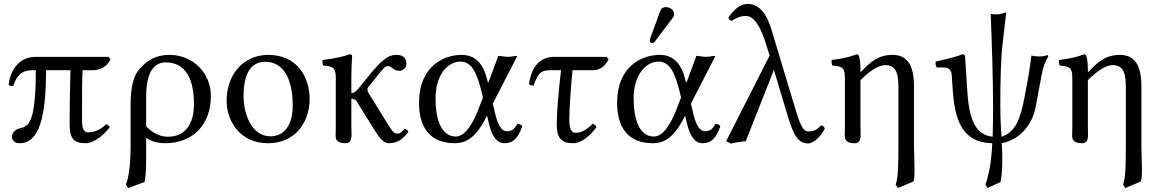

<svg xmlns="http://www.w3.org/2000/svg" viewBox="-20 -718 5904 976"><path d="M531 -429H162C68 -429 32 -350 24 -290C25.4 -281.8 37 -278 48 -282C66 -339 94 -361 144 -361H162C162 -89 124 -76 82 -66C56.2 -59.9 41 -42 41 -24C41 0 58 10 80 10C178 10 214 -119 214 -361H338C335 -246 334 -150 334 -92C334 -16 351 10 415 10C462 10 514 -39 537 -70C534 -80 529 -85 519 -86C481 -48 442 -45 429 -45C406 -45 397 -64 397 -106C397 -244 397 -325 400 -361H450C493 -361 525 -381 542 -417Z M715 207C723 167 723 119 723 61V-17C751 0 777 10 820 10C954 10 1052 -78 1052 -231C1052 -345 962 -439 842 -439C795 -439 746 -426 704 -383C677 -356 644 -322 644 -184V10C644 134 633 186 620 220L631 238ZM966 -189C966 -82 917 -23 834 -23C789 -23 754 -45 723 -75V-228C723 -374 779 -401 822 -401C902 -401 966 -347 966 -189Z M1132 -205C1132 -103 1200 10 1342 10C1406.4 10 1454.8 -12.7 1488.9 -46C1533.7 -89.8 1554 -152.7 1554 -214C1554 -318 1497 -439 1344 -439C1278.2 -439 1223.9 -412 1187.3 -369C1151 -326.4 1132 -268.2 1132 -205ZM1329 -404C1415 -404 1468 -326 1468 -182C1468 -56 1403 -25 1356 -25C1252 -25 1218 -151 1218 -228C1218 -315 1239 -404 1329 -404Z M1687 -317V-72C1687 -54 1685 -27 1687 -17C1691 0 1705 10 1737 10C1775 10 1766 -34 1766 -72V-216C1789 -216 1795 -200 1807 -180L1880 -63C1914.8 -7.2 1933 10 1957 10C1995 10 2023 -5 2056 -47C2053.2 -55.1 2047.8 -61.4 2037 -64C2022 -46 2014 -39 2000 -39C1978 -39 1969 -60 1939 -107L1867 -223C1859 -235 1848 -252 1848 -261C1848 -266 1848 -270 1851 -274L1886 -317C1924 -365 1936 -382 1951 -382C1957 -382 1966 -380 1973 -373C1982 -365 1993 -358 2010 -358C2029 -358 2046 -375 2046 -392C2046 -427 2025 -439 1994 -439C1949 -439 1915.1 -407.5 1846 -322L1808 -275C1789.1 -251.6 1780 -245 1766 -245V-321.3C1766 -371 1770 -435 1770 -435C1770 -439 1765 -442 1757 -442C1728.5 -431 1689 -422 1620 -413C1618 -407 1620 -391 1622 -385C1676.5 -379.9 1687 -374 1687 -317Z M2485 -191 2610 -434C2597 -434 2576 -429 2561 -429C2546 -429 2528 -434 2513 -434L2465.5 -306C2462.7 -298.5 2461.1 -294 2458.8 -304C2439 -391 2399.5 -439 2326 -439C2235 -439 2110 -380 2110 -196C2110 -72 2164 10 2292 10C2360 10 2406 -31 2456 -130L2465 -91C2481 -23 2507 10 2544 10C2588 10 2613 -14 2635 -77C2629 -84 2622 -88 2610 -88C2593 -58 2580 -51 2555 -51C2532 -51 2512 -80 2499 -133ZM2435 -222 2419 -181C2385 -86 2343 -24 2297 -24C2223 -24 2194 -111 2194 -219C2194 -334 2254 -405 2321 -405C2381 -405 2407 -339 2430 -243Z M2796 -429C2703 -429 2676 -344 2669 -291C2673 -285 2682 -283 2692 -283C2715 -344 2727 -361 2776 -361H2832C2819 -253 2810 -139 2810 -85C2810 -12 2838 10 2893 10C2937 10 2978 -27 3012 -71C3008.6 -80.7 3001.7 -85.9 2993 -89C2952 -47 2923 -43 2906 -43C2885 -43 2874 -63 2874 -108C2874 -163 2880 -251 2890 -361H2992C3033 -361 3056 -383 3074 -417L3063 -429Z M3365 -682C3352 -682 3341 -676 3337 -665L3285 -522C3284 -519 3283 -515 3283 -512C3283 -505 3289 -499 3297 -499C3301 -499 3306 -503 3309 -507L3401 -629C3405 -634 3407 -642 3407 -647C3407 -667 3385 -682 3365 -682ZM3492 -191 3617 -434C3604 -434 3583 -429 3568 -429C3553 -429 3535 -434 3520 -434L3472.5 -306C3469.7 -298.5 3468.1 -294 3465.8 -304C3446 -391 3406.5 -439 3333 -439C3242 -439 3117 -380 3117 -196C3117 -72 3171 10 3299 10C3367 10 3413 -31 3463 -130L3472 -91C3488 -23 3514 10 3551 10C3595 10 3620 -14 3642 -77C3636 -84 3629 -88 3617 -88C3600 -58 3587 -51 3562 -51C3539 -51 3519 -80 3506 -133ZM3442 -222 3426 -181C3392 -86 3350 -24 3304 -24C3230 -24 3201 -111 3201 -219C3201 -334 3261 -405 3328 -405C3388 -405 3414 -339 3437 -243Z M4173 -65C4169.7 -74 4164.3 -78.6 4153 -81C4132 -55 4112 -50 4091 -50C4059 -50 4047 -82 4008 -214L3901 -569C3866 -687 3810 -698 3780 -698C3741 -698 3709 -667 3683 -629C3685.1 -616.2 3692.7 -614.4 3700 -612C3720 -627 3746 -637 3771 -637C3799 -637 3838 -616 3879 -478L3892 -435L3671 0L3696 12C3719 6 3744 2 3771 0L3914 -363L3985 -126C4013 -33 4037 11 4087 11C4116 11 4155 -26 4173 -65Z M4354 -358C4354 -398 4350.7 -423.7 4346 -434C4343.9 -438.6 4342 -442 4334 -442C4306 -431 4277 -422 4208 -413C4206 -407 4208 -391 4210 -385C4264 -380 4275 -375 4275 -317V-72C4275 -54 4273 -27 4275 -17C4279 0 4293 10 4325 10C4363 10 4354 -34 4354 -72V-310.5C4401.5 -358 4445.5 -387 4480 -387C4541 -387 4547 -334 4547 -269V6C4547 120 4546 186 4533 220L4544 238L4624 204C4628 188 4629 168 4629 144C4629 105 4626 57 4626 6V-281C4626 -396 4585 -439 4517 -439C4442.5 -439 4402 -400.5 4356.4 -352.1C4354.8 -349.8 4354 -353 4354 -358Z M5203 -304 5187 -219C5166 -109 5140 -45 5071 -23C5068 -59 5065 -119 5065 -181C5065 -296 5067 -418 5077 -499L5095 -655C5089 -653 5064 -645 5048 -645C5032 -645 5022 -646 5016 -647C5023 -471 5028 -312 5028 -176C5028 -139 5028 -74 5026 -23C4927 -33 4904 -134 4896 -271L4886 -429C4885.4 -439 4883 -442 4872 -442C4846 -431 4798 -419 4737 -405C4734 -395 4735.7 -385 4742 -375H4777C4793 -375 4816 -370 4818 -336L4823 -263C4833 -114 4867 7 5024 10C5020 116 5002 186 4989 220L5000 238L5066 207C5074 167 5075 135 5075 76C5075 61 5074 27 5072 10C5171 -9 5229 -93 5244 -171L5274 -332C5283 -380 5292 -403 5309 -431L5306 -438C5283 -431 5275 -431 5261 -431C5253 -431 5234 -432 5223 -436C5220 -409 5210 -339 5203 -304Z M5510 -358C5510 -398 5506.7 -423.7 5502 -434C5499.9 -438.6 5498 -442 5490 -442C5462 -431 5433 -422 5364 -413C5362 -407 5364 -391 5366 -385C5420 -380 5431 -375 5431 -317V-72C5431 -54 5429 -27 5431 -17C5435 0 5449 10 5481 10C5519 10 5510 -34 5510 -72V-310.5C5557.5 -358 5601.5 -387 5636 -387C5697 -387 5703 -334 5703 -269V6C5703 120 5702 186 5689 220L5700 238L5780 204C5784 188 5785 168 5785 144C5785 105 5782 57 5782 6V-281C5782 -396 5741 -439 5673 -439C5598.5 -439 5558 -400.5 5512.4 -352.1C5510.8 -349.8 5510 -353 5510 -358Z"/></svg>

Font: Libertinus Math
Style: Regular
Weight: 400
Designer: Philipp H. Poll
Foundry: Khaled Hosny
Version: Version 6.2